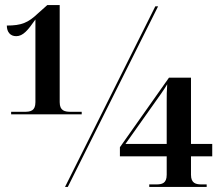

<svg xmlns="http://www.w3.org/2000/svg" viewBox="-20 -739 880 759"><path d="M24 -287H303V-297H260C236 -297 216 -301 216 -335V-719H167L130 -686C91 -649 65 -638 7 -638C7 -612 21 -596 44 -596C71 -596 90 -619 120 -662V-335C120 -301 101 -297 77 -297H24ZM237 0H248L605 -714H594ZM570 0H797V-10H777C755 -10 735 -14 735 -48V-121H819V-170H735V-432H648L454 -157V-121H639V-48C639 -14 620 -10 598 -10H570ZM476 -170 617 -369C628 -385 636 -397 641 -406C639 -380 639 -362 639 -337V-170Z"/></svg>

Font: Noto Serif Display SemiBold
Style: Regular
Weight: 600
Designer: Monotype Design Team
Foundry: Monotype Imaging Inc.
Version: Version 2.009